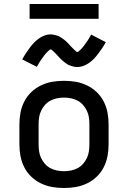

<svg xmlns="http://www.w3.org/2000/svg" viewBox="-20 -932 640 960"><path d="M300 8Q270 8 241 3Q212 -2 185 -15Q158 -28 136.5 -48.5Q115 -69 101.5 -95.5Q88 -122 82.5 -151Q77 -180 77 -210V-310Q77 -340 82.5 -369Q88 -398 101.5 -424.5Q115 -451 136.5 -471.5Q158 -492 185 -505Q212 -518 241 -523Q270 -528 300 -528Q330 -528 359 -523Q388 -518 415 -505Q442 -492 463.5 -471.5Q485 -451 498.5 -424.5Q512 -398 517.5 -369Q523 -340 523 -310V-210Q523 -180 517.5 -151Q512 -122 498.5 -95.5Q485 -69 463.5 -48.5Q442 -28 415 -15Q388 -2 359 3Q330 8 300 8ZM300 -76Q318 -76 335 -79.5Q352 -83 367.5 -91Q383 -99 395 -112.5Q407 -126 414.5 -142Q422 -158 424.5 -175Q427 -192 427 -210V-310Q427 -328 424.5 -345Q422 -362 414.5 -378Q407 -394 395 -407.5Q383 -421 367.5 -429Q352 -437 335 -440.5Q318 -444 300 -444Q282 -444 265 -440.5Q248 -437 232.5 -429Q217 -421 205 -407.5Q193 -394 185.5 -378Q178 -362 175.5 -345Q173 -328 173 -310V-210Q173 -192 175.5 -175Q178 -158 185.5 -142Q193 -126 205 -112.5Q217 -99 232.5 -91Q248 -83 265 -79.5Q282 -76 300 -76ZM366 -597Q361 -597 355.5 -597.5Q350 -598 345.5 -599.5Q341 -601 336 -602.5Q331 -604 326 -606Q321 -608 317 -610.5Q313 -613 309 -616Q305 -619 300.5 -622.5Q296 -626 292 -629.5Q288 -633 284.5 -636.5Q281 -640 277.5 -643.5Q274 -647 271 -650.5Q268 -654 263.5 -658.5Q259 -663 255.5 -667Q252 -671 248.5 -674Q245 -677 240.5 -681Q236 -685 234 -685Q230 -685 227 -682Q224 -679 220 -675.5Q216 -672 213.5 -669.5Q211 -667 209 -664.5Q207 -662 204.5 -659Q202 -656 199.5 -652.5Q197 -649 194.5 -645.5Q192 -642 189 -638Q186 -634 183 -629.5Q180 -625 177 -620Q174 -615 171 -609.5Q168 -604 164 -598L91 -635Q101 -653 111 -668Q121 -683 130.5 -695.5Q140 -708 150 -718.5Q160 -729 173 -738.5Q186 -748 201.5 -754Q217 -760 234 -760Q239 -760 244.5 -759Q250 -758 254.5 -757Q259 -756 264 -754.5Q269 -753 274 -751Q279 -749 283 -746Q287 -743 291 -740.5Q295 -738 299.5 -734.5Q304 -731 308 -727.5Q312 -724 315.5 -720.5Q319 -717 322.5 -713.5Q326 -710 329 -706Q332 -702 336.5 -698Q341 -694 344.5 -690Q348 -686 351.5 -683Q355 -680 359.5 -676Q364 -672 366 -672Q370 -672 373 -675Q376 -678 380 -681.5Q384 -685 386.5 -687.5Q389 -690 391 -692.5Q393 -695 395.5 -698Q398 -701 400.5 -704.5Q403 -708 405.5 -711.5Q408 -715 411 -719Q414 -723 417 -727.5Q420 -732 423 -737Q426 -742 429 -747.5Q432 -753 436 -759L509 -721Q499 -703 489 -688.5Q479 -674 469.5 -661.5Q460 -649 450 -638.5Q440 -628 427 -618.5Q414 -609 398.5 -603Q383 -597 366 -597ZM128 -838V-912H473V-838Z"/></svg>

Font: Iosevka Medium Extended
Style: Regular
Weight: 500
Width: 7
Monospace: yes
Designer: Belleve Invis
Foundry: Belleve Invis
Version: Version 32.5.0; ttfautohint (v1.8.4)